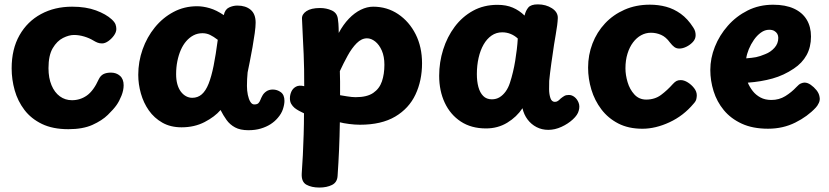

<svg xmlns="http://www.w3.org/2000/svg" viewBox="-20 -574 3723 862"><path d="M481.6 -487Q495 -474.6 498.7 -464.3Q502.3 -454.1 502.3 -443.8Q502.3 -429.7 491.6 -414.6Q480.8 -399.6 466.1 -389.3Q451.4 -379 438.1 -379Q426.6 -379 417.3 -382.8Q408.1 -386.6 399.3 -392Q381.4 -403 358 -410Q334.6 -417 312.3 -417Q289.8 -417 262.9 -403.6Q236 -390.1 216.8 -357.8Q197.7 -325.4 197.7 -268Q197.7 -223.9 211.3 -191.4Q224.9 -158.9 248.7 -141.5Q272.6 -124.1 303.1 -124.1Q340.1 -124.1 370 -145.2Q399.9 -166.3 423.3 -218Q431.1 -234.3 444.3 -241.2Q457.6 -248 478.3 -248Q502.3 -248 518.7 -233.6Q535.1 -219.1 535.1 -191.1Q535.1 -168.9 525.3 -144.2Q515.4 -119.4 503.2 -102.2Q490.6 -84.1 464.3 -58.4Q438 -32.7 394.9 -13.3Q351.9 6 287 6Q216.9 6 168.3 -17.5Q119.7 -41 89.7 -80.5Q59.7 -120 46 -168.5Q32.3 -217 32.3 -267Q32.3 -354 67.6 -415.9Q102.9 -477.9 164.2 -510.9Q225.4 -544 303.8 -544Q365.7 -544 410.8 -527.3Q456 -510.6 481.6 -487Z M600.7 -238Q600.7 -297 620.2 -352.2Q639.7 -407.3 675.2 -451Q710.8 -494.7 759 -520.3Q807.2 -546 864.7 -546Q891.7 -546 921.7 -537.2Q951.8 -528.4 984.7 -506.1Q990 -531.8 1008.3 -540.4Q1026.6 -549 1045.6 -549Q1082.8 -549 1105.2 -530.2Q1127.7 -511.4 1127.7 -472.1Q1127.7 -454.9 1123.7 -425.4Q1119.7 -396 1113.7 -362.4Q1107.7 -328.9 1101.7 -298.4Q1095.7 -268 1091.7 -249Q1088.7 -219 1088.7 -188Q1088.7 -167 1092.7 -147.9Q1096.7 -128.8 1104 -116.9Q1111.3 -105.1 1121.2 -105.1Q1134.4 -105.1 1140 -110.7Q1145.6 -116.3 1149 -125.3Q1152.4 -134.3 1157.4 -143.3Q1163.4 -155.3 1175.6 -163.7Q1187.7 -172 1204.7 -172Q1224.6 -172 1240.8 -160.1Q1257.1 -148.1 1257.1 -121.1Q1257.1 -105.2 1250.3 -84.2Q1243.4 -63.2 1227.2 -44.8Q1213.9 -28.8 1194.7 -16.4Q1175.4 -4.1 1150.8 3.2Q1126.1 10.6 1095.1 10.6Q1058.4 10.6 1035.2 -2.1Q1011.9 -14.7 997 -35.6Q982.1 -56.4 970.2 -80.1Q944.2 -49.7 898.7 -26.1Q853.1 -2.4 795.1 -2.4Q745.6 -2.4 708.9 -23.3Q672.2 -44.2 648.3 -78.2Q624.4 -112.2 612.6 -154.1Q600.7 -196 600.7 -238ZM770.7 -241Q770.7 -216 776.1 -196.3Q781.6 -176.6 791.7 -162.9Q801.9 -149.3 815.1 -142.1Q828.3 -134.9 843.1 -134.9Q868 -134.9 885.9 -150.5Q903.8 -166.1 916.5 -198Q929.2 -229.9 939.1 -279.2Q948.9 -328.4 957.7 -395.2Q938.7 -409.9 922.9 -417.4Q907.2 -424.9 888.8 -424.9Q867.4 -424.9 849.2 -415.6Q831 -406.2 816.4 -389.4Q801.8 -372.7 791.7 -349.6Q781.7 -326.6 776.2 -299.1Q770.7 -271.7 770.7 -241Z M1335.8 -490Q1334.8 -510 1355.8 -524Q1376.8 -538 1416.8 -538Q1445.4 -538 1469.3 -527.2Q1493.2 -516.4 1496.8 -490Q1498.8 -478 1499.3 -468.2Q1499.8 -458.3 1500.3 -448.6Q1500.8 -438.8 1500.8 -426.1Q1521 -463.7 1546.2 -490Q1571.4 -516.3 1599.7 -530.2Q1628 -544 1655.2 -544Q1717.9 -544 1767.6 -510.6Q1817.3 -477.1 1846.1 -420.1Q1874.8 -363 1874.8 -290Q1874.8 -212 1845.3 -149.5Q1815.9 -87 1754.2 -50.5Q1692.4 -14 1596.1 -14Q1573.3 -14 1547.2 -17.4Q1521.1 -20.8 1505.8 -25Q1504.8 39 1502.3 96.9Q1499.8 154.9 1495.6 216.1Q1493.8 244.9 1470.4 256.4Q1447.1 268 1413.8 268Q1378.7 268 1355.7 255.3Q1332.8 242.6 1334.6 205.8Q1337.6 166.9 1339.7 122.4Q1341.8 77.9 1343.3 30.3Q1344.8 -17.3 1344.8 -65.3Q1333.8 -70.3 1322.8 -76.3Q1311.8 -82.3 1302.8 -89.3Q1293.3 -97.4 1287.4 -107.7Q1281.6 -118 1281.6 -132.3Q1281.6 -148.4 1288.2 -162.9Q1294.8 -177.4 1309 -185Q1323.2 -192.6 1345.8 -187Q1345.8 -228 1345.3 -262.6Q1344.8 -297.2 1343.3 -331Q1341.8 -364.8 1339.8 -403.4Q1337.8 -442 1335.8 -490ZM1505.8 -254.7Q1506.8 -235.1 1506.8 -207.3Q1506.8 -179.4 1506.8 -146.6Q1515.7 -145.1 1538.2 -141.4Q1560.7 -137.7 1577 -137.7Q1627.7 -137.7 1655.6 -156.8Q1683.6 -175.9 1694.7 -208.7Q1705.8 -241.6 1705.8 -283.1Q1705.8 -320.4 1694.2 -346.9Q1682.6 -373.3 1664.5 -387.7Q1646.4 -402 1627.7 -402Q1603.2 -402 1581.3 -380Q1559.4 -358 1540.8 -324Q1522.1 -290 1505.8 -254.7Z M1951.7 -234Q1951.7 -294.6 1969.7 -351.6Q1987.7 -408.7 2021.4 -453.8Q2055.2 -499 2103.6 -525.7Q2152 -552.3 2213.6 -552.3Q2252.9 -552.3 2282.2 -539.7Q2311.6 -527.1 2335.1 -504.1Q2340.1 -526.1 2351.9 -540.3Q2363.8 -554.4 2394.6 -554.4Q2430.9 -554.4 2458.1 -536.9Q2485.3 -519.3 2484.3 -492.4Q2483.3 -465.3 2475 -418.7Q2466.7 -372 2460.7 -327Q2458.7 -313 2455.4 -291Q2452.2 -269 2449.7 -247.5Q2447.2 -226 2445.7 -211Q2444.9 -195.9 2445.2 -173.2Q2445.4 -150.6 2451.2 -133.6Q2457 -116.7 2471 -116.7Q2478.9 -116.7 2484.8 -120.8Q2490.7 -124.9 2497.1 -131.6Q2506.8 -139.4 2514.3 -143.6Q2521.9 -147.7 2534.2 -147.7Q2547.6 -147.7 2559.5 -138.3Q2571.4 -128.9 2577.7 -112.8Q2584 -96.7 2578.3 -77.2Q2573.7 -58.2 2552.1 -38.2Q2530.4 -18.1 2500.9 -4.6Q2471.4 9 2441.6 9Q2412.8 9 2388.8 -3.4Q2364.9 -15.8 2348.6 -37.5Q2332.2 -59.2 2325.7 -88.1Q2299.6 -48.8 2257.3 -23.1Q2215.1 2.6 2162 2.6Q2095.7 2.6 2048.8 -28.3Q2001.9 -59.2 1976.8 -112.6Q1951.7 -166 1951.7 -234ZM2120.9 -241.1Q2120.9 -209.2 2127.7 -183.7Q2134.6 -158.1 2149.4 -143.1Q2164.2 -128.1 2188.3 -128.1Q2207.8 -128.1 2223.1 -137.5Q2238.4 -146.9 2250.3 -163.4Q2262.2 -180 2269.3 -202Q2277 -225.4 2282.9 -250.4Q2288.9 -275.3 2293.1 -301.2Q2297.3 -327.1 2300.3 -352.3Q2303.3 -377.4 2304.6 -401.1Q2290.7 -414.1 2272.9 -421.5Q2255.1 -428.9 2234.7 -428.9Q2208 -428.9 2186.9 -414.3Q2165.8 -399.7 2151.1 -374Q2136.4 -348.3 2128.7 -314.3Q2120.9 -280.2 2120.9 -241.1Z M2864.1 4Q2801.6 4 2755.7 -19.7Q2709.9 -43.4 2679.8 -83.2Q2649.7 -122.9 2635 -171.7Q2620.3 -220.4 2620.3 -270.3Q2620.3 -327.4 2640 -378.6Q2659.7 -429.8 2696.3 -468.9Q2732.9 -508 2784.1 -530.5Q2835.3 -553 2897.7 -553Q2935.7 -553 2970.5 -543.7Q3005.3 -534.3 3036.3 -512.1Q3067.2 -489.9 3092.1 -451.1Q3098 -442.4 3100.6 -433.9Q3103.1 -425.3 3103.1 -415.9Q3103.1 -399 3090.7 -385.6Q3078.2 -372.2 3061.5 -364.1Q3044.8 -356 3029.9 -356Q3016.9 -356 3007.5 -362.9Q2998.1 -369.8 2987.6 -383.4Q2970 -407.8 2948.2 -417.4Q2926.4 -427 2902.4 -427Q2879 -427 2858.5 -415.8Q2838 -404.6 2822.2 -383.6Q2806.3 -362.6 2797.2 -333.1Q2788 -303.6 2788 -267Q2788 -237.7 2797.6 -205.2Q2807.2 -172.7 2828.1 -149.9Q2849 -127.1 2880.9 -126.9Q2919.8 -126.9 2947.8 -147.8Q2975.9 -168.7 3001.3 -197.3Q3009.9 -206.7 3017.6 -210.6Q3025.2 -214.4 3036.1 -214.4Q3051.2 -214.4 3067.8 -204.1Q3084.4 -193.7 3096.4 -178.2Q3108.3 -162.8 3108.3 -146.1Q3108.3 -139.1 3106.3 -129.4Q3104.3 -119.7 3094 -108.6Q3048.6 -54.2 2985.8 -25.1Q2923.1 4 2864.1 4Z M3428.2 3.9Q3359.2 3.9 3310 -18.9Q3260.8 -41.7 3229.6 -79.6Q3198.4 -117.4 3183.7 -164.7Q3169 -212 3169 -260Q3169 -312.6 3189.5 -364.1Q3210 -415.7 3247.7 -458.4Q3285.3 -501.2 3336.8 -527Q3388.3 -552.8 3451.1 -552.8Q3506.6 -552.8 3544.5 -535.3Q3582.4 -517.8 3601.7 -485.8Q3621 -453.9 3621 -410Q3621 -362.6 3601.2 -326.6Q3581.3 -290.7 3544.1 -266.1Q3499.3 -235.8 3448.2 -221.5Q3397 -207.2 3337.3 -202.9Q3346.1 -182.4 3359.8 -164.9Q3373.6 -147.4 3394.3 -136.3Q3415 -125.2 3443.1 -125.2Q3477.8 -125.2 3505.7 -142.4Q3533.6 -159.7 3555.4 -183Q3566.9 -195.7 3575.9 -199.4Q3585 -203.2 3592 -203.2Q3605.6 -203.2 3619.8 -193.3Q3634.1 -183.4 3645.6 -169.2Q3657 -154.9 3659.3 -139.8Q3662.7 -125.6 3656.2 -111.8Q3649.7 -98.1 3642.7 -91.1Q3605.7 -51.1 3550.3 -23.6Q3495 3.9 3428.2 3.9ZM3330.2 -312.1Q3357 -314.1 3374.3 -317.4Q3391.6 -320.8 3416.1 -331.1Q3439.8 -340.2 3457 -359.3Q3474.2 -378.3 3474.2 -404Q3474.2 -414.1 3469.7 -422.1Q3465.1 -430.1 3456.1 -435.3Q3447.1 -440.4 3433.3 -440.4Q3413.8 -440.4 3396.1 -427.6Q3378.3 -414.7 3364.7 -395Q3351 -375.3 3341.9 -353.3Q3332.9 -331.2 3330.2 -312.1Z"/></svg>

Font: Playpen Sans Arabic
Style: Regular
Weight: 400
Designer: Azza Alameddine, Laura Meseguer, Veronika Burian, José Scaglione
Foundry: TypeTogether
Version: Version 2.000